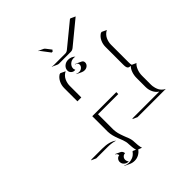

<svg xmlns="http://www.w3.org/2000/svg" viewBox="-236 -808 1125 1125"><g transform="rotate(-45 327.0 -245.5)"><path d="M39.1 0 46.9 -2H135.3Q193.1 -2 224.6 21.7L220.7 21.2Q195.6 13.7 165 13.7H69.3ZM151.4 125Q151.4 114.3 158.7 105.5Q166 96.7 177.7 95.7Q177.2 89.1 173.6 83.6Q169.9 78.1 163.8 75.4L165 73.7L195.3 87.9Q202.1 91.1 206.1 97.4Q210 103.8 210 111.6Q198.7 111.6 190.9 119.6Q183.1 127.7 183.1 139.2Q183.1 150.4 190.4 159.2L190.7 161.1Q174.3 161.1 162.8 150.8Q151.4 140.4 151.4 125ZM154.3 159.2Q170.2 167 189 167Q194.3 167 200.2 166Q206.1 165 214.8 162.1Q223.6 159.2 232.8 152.1Q241.9 145 249 134.5Q253.7 134.5 260.3 138.2Q266.8 141.8 270 142.8Q266.8 132.3 264.9 115.6Q262.9 98.9 262.9 88.9Q262.9 70.3 255.1 49.8Q253.9 46.4 249.4 35Q244.9 23.7 242.8 18.3Q240.7 12.9 237.2 2.4Q233.6 -8.1 232.1 -15.3Q230.5 -22.5 229 -31.6Q227.5 -40.8 227.5 -48.8V-177.7H426.8V-161.6L259.5 -161.9V-34.7Q259.5 -26.9 261 -17.8Q262.5 -8.8 264 -1.7Q265.6 5.4 269.3 16Q272.9 26.6 274.8 31.7Q276.6 36.9 281.2 48.5Q285.9 60.1 287.1 63.2Q295.2 84.2 295.2 102.8Q295.2 114.3 297.2 131.8Q299.3 149.4 303 159.2Q291.3 155.3 280.3 150.4Q269.8 165.5 253.7 174.3Q237.5 183.1 219 183.1Q200.9 183.1 185.1 175.8L155 161.6ZM227.5 -300.8V-410.2Q227.5 -433.6 237.7 -454.3Q247.8 -475.1 265.6 -486.3L273.4 -488.3L303.5 -474.1Q292 -468.8 283.2 -459.7Q274.4 -450.7 269.5 -439.9Q264.6 -429.2 262.2 -418.2Q259.8 -407.2 259.8 -396.5V-300.8ZM265.4 -549.8 266.4 -551.5Q272.2 -548.8 278.3 -548.8H376Q387 -548.8 398.4 -558.6L536.6 -671.9L542 -673.8L572 -659.9L429.4 -542.7Q418 -533.2 406.2 -533.2L308.3 -533Q301.8 -533 295.4 -535.9ZM273.4 -670.7 274.7 -672.1 304.7 -658.2Q309.8 -655.8 314.2 -649.9L336.9 -620.4L338.4 -618.9L331.1 -609.4H323.2L282.7 -662.8Q278.6 -668.5 273.4 -670.7ZM313.5 -468.8Q313.5 -486.8 327.5 -499.3Q341.6 -511.7 361.3 -511.7Q386 -511.7 404.5 -494.4L400.6 -495.1Q396 -495.8 391.4 -495.8Q372.6 -495.8 359.1 -483.4Q345.7 -470.9 345.7 -454.1Q345.7 -448.5 348.9 -442.1L349.6 -440.2Q346.4 -439.5 343.3 -439.7Q331.3 -439.7 322.4 -448.4Q313.5 -457 313.5 -468.8ZM336.2 -417.5 337.2 -419.2Q346.2 -415 356.2 -415Q369.9 -415 379.5 -423.5Q389.2 -431.9 389.2 -443.6Q389.2 -450.9 384.3 -456.3Q379.4 -461.7 371.6 -462.4L369.6 -464.6Q374.5 -464.6 378.9 -462.4L408.9 -448.5Q420.9 -442.9 420.9 -429.7Q420.9 -417.2 410.8 -408.2Q400.6 -399.2 386.2 -399.2Q375.7 -399.2 366.2 -403.6ZM380.9 0 388.7 -2H607.2Q589.4 -12.9 579.3 -33.7Q569.3 -54.4 569.3 -78.1V-152.3Q569.3 -174.8 576.5 -194.9Q583.7 -215.1 595.7 -226.6Q588.4 -226.8 584.1 -227.9Q579.8 -229 576.2 -232.7Q572.5 -236.3 570.9 -243.9Q569.3 -251.5 569.3 -263.7V-410.2Q569.3 -433.6 579.3 -454.3Q589.4 -475.1 607.4 -486.3L615.2 -488.3L645.3 -474.4Q633.8 -469 625 -459.8Q616.2 -450.7 611.2 -439.9Q606.2 -429.2 603.8 -418.1Q601.3 -407 601.3 -396V-249.8Q601.3 -234.6 603.8 -227.1L630.9 -214.6Q617.9 -204.3 609.6 -183.2Q601.3 -162.1 601.3 -138.2V-64Q601.3 -58.6 602.1 -52.1Q602.8 -45.7 605.6 -35.6Q608.4 -25.6 612.8 -16.8Q617.2 -8.1 625.7 0.5Q634.3 9 645.3 13.9H410.9Z"/></g></svg>

Font: AgreloyOut1
Style: Medium
Weight: 400
Designer: gluk
Foundry: gluk
Version: Version 0.27